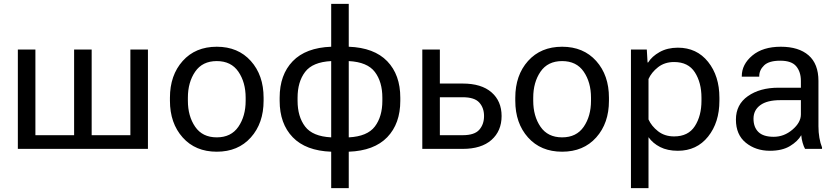

<svg xmlns="http://www.w3.org/2000/svg" viewBox="-20 -770 4322 993"><path d="M72.3 0H745.1V-513.7H654.3V-70.8H454.1V-513.7H363.3V-70.8H163.1V-513.7H72.3Z M858.9 -249Q858.9 -132.8 924.8 -59.1Q990.7 14.6 1101.1 14.6Q1211.4 14.6 1277.3 -59.1Q1343.3 -132.8 1343.3 -249V-264.6Q1343.3 -380.9 1277.3 -454.6Q1211.4 -528.3 1101.1 -528.3Q990.7 -528.3 924.8 -454.6Q858.9 -380.9 858.9 -264.6ZM951.7 -264.6Q951.7 -344.2 989.3 -399.2Q1026.9 -454.1 1101.1 -454.1Q1175.3 -454.1 1212.9 -399.2Q1250.5 -344.2 1250.5 -264.6V-249Q1250.5 -169.4 1212.9 -114.5Q1175.3 -59.6 1101.1 -59.6Q1026.9 -59.6 989.3 -114.5Q951.7 -169.4 951.7 -249Z M1519 -249V-264.6Q1519 -346.7 1557.9 -397.9Q1596.7 -449.2 1692.9 -454.1V-59.6Q1596.7 -64.5 1557.9 -115.7Q1519 -167 1519 -249ZM1957.5 -264.6V-249Q1957.5 -167 1918.7 -115.7Q1879.9 -64.5 1783.7 -59.6V-454.1Q1879.9 -449.2 1918.7 -397.9Q1957.5 -346.7 1957.5 -264.6ZM1692.9 14.6V203.1H1783.7V14.6Q1915 9.8 1982.7 -60.3Q2050.3 -130.4 2050.3 -249V-264.6Q2050.3 -383.3 1982.7 -453.4Q1915 -523.4 1783.7 -528.3V-750H1692.9V-528.3Q1561.5 -523.4 1493.9 -453.4Q1426.3 -383.3 1426.3 -264.6V-249Q1426.3 -130.4 1493.9 -60.3Q1561.5 9.8 1692.9 14.6Z M2254.9 -513.7H2164.1V0H2373Q2469.7 0 2522 -46.4Q2574.2 -92.8 2574.2 -169.9Q2574.2 -247.1 2522 -292.5Q2469.7 -337.9 2373 -337.9H2254.9ZM2373 -267.1Q2434.1 -267.1 2458.7 -239.7Q2483.4 -212.4 2483.4 -169.9Q2483.4 -127 2458.7 -98.9Q2434.1 -70.8 2373 -70.8H2254.9V-267.1Z M2645 -249Q2645 -132.8 2710.9 -59.1Q2776.9 14.6 2887.2 14.6Q2997.6 14.6 3063.5 -59.1Q3129.4 -132.8 3129.4 -249V-264.6Q3129.4 -380.9 3063.5 -454.6Q2997.6 -528.3 2887.2 -528.3Q2776.9 -528.3 2710.9 -454.6Q2645 -380.9 2645 -264.6ZM2737.8 -264.6Q2737.8 -344.2 2775.4 -399.2Q2813 -454.1 2887.2 -454.1Q2961.4 -454.1 2999 -399.2Q3036.6 -344.2 3036.6 -264.6V-249Q3036.6 -169.4 2999 -114.5Q2961.4 -59.6 2887.2 -59.6Q2813 -59.6 2775.4 -114.5Q2737.8 -169.4 2737.8 -249Z M3243.2 203.1H3334V-60.5Q3356.4 -28.8 3394.3 -9.5Q3432.1 9.8 3485.8 9.8Q3583.5 9.8 3642.1 -63.5Q3700.7 -136.7 3700.7 -249V-264.6Q3700.7 -377 3642.1 -450.2Q3583.5 -523.4 3485.8 -523.4Q3432.1 -523.4 3391.8 -501Q3351.6 -478.5 3332 -446.8H3329.1L3325.2 -513.7H3243.2ZM3334 -152.3V-361.3Q3349.1 -395.5 3383.3 -422.4Q3417.5 -449.2 3466.3 -449.2Q3539.6 -449.2 3573.7 -396Q3607.9 -342.8 3607.9 -264.6V-249Q3607.9 -170.9 3573.7 -117.7Q3539.6 -64.5 3466.3 -64.5Q3417.5 -64.5 3383.3 -91.3Q3349.1 -118.2 3334 -152.3Z M3786.1 -151.4Q3786.1 -73.2 3837.4 -31.7Q3888.7 9.8 3961.9 9.8Q4025.4 9.8 4065.7 -14.6Q4106 -39.1 4124 -70.8Q4125.5 -51.3 4131.1 -31.7Q4136.7 -12.2 4143.6 0H4231.4V-7.8Q4222.7 -29.3 4217.8 -57.4Q4212.9 -85.4 4212.9 -117.2V-351.6Q4212.9 -439.5 4161.9 -483.9Q4110.8 -528.3 4018.1 -528.3Q3925.3 -528.3 3870.8 -482.7Q3816.4 -437 3816.4 -376V-373.5H3906.7V-376Q3906.7 -407.7 3931.9 -431.9Q3957 -456.1 4015.6 -456.1Q4074.2 -456.1 4098.1 -427Q4122.1 -397.9 4122.1 -351.6V-316.4H4005.9Q3910.2 -316.4 3848.1 -272.9Q3786.1 -229.5 3786.1 -151.4ZM3877 -156.2Q3877 -200.2 3912.1 -226.1Q3947.3 -252 4015.6 -252H4122.1V-178.2Q4122.1 -136.7 4078.6 -99.6Q4035.2 -62.5 3981.4 -62.5Q3927.7 -62.5 3902.3 -87.4Q3877 -112.3 3877 -156.2Z"/></svg>

Font: Roboto Flex
Style: Regular
Weight: 400
Designer: Berlow after Robertson
Foundry: Google
Version: Version 3.200;gftools[0.9.32]